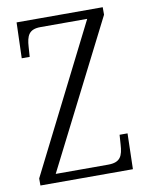

<svg xmlns="http://www.w3.org/2000/svg" viewBox="-82 -773 637 832"><g transform="rotate(-10 237.0 -357.0)"><path d="M28 0H435L439 -157H404L401 -114C398 -65 387 -38 333 -38H102L428 -681V-714H49L44 -557H79L82 -600C85 -649 96 -676 148 -676H353L28 -31Z"/></g></svg>

Font: Noto Serif Myanmar Condensed Light
Style: Regular
Weight: 300
Width: 3
Designer: Ben Mitchell and the Monotype Design Team
Foundry: Monotype Imaging Inc.
Version: Version 2.106